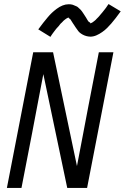

<svg xmlns="http://www.w3.org/2000/svg" viewBox="-20 -928 616 948"><path d="M86 0H14L144 -670H242L360 -108Q374 -181 388 -254.5Q402 -328 416 -402L468 -670H540L410 0H312L194 -562Q180 -489 166 -415.5Q152 -342 138 -268ZM229 -746 169 -783Q182 -801 193.5 -815.5Q205 -830 215.5 -842.5Q226 -855 236 -864.5Q246 -874 260 -884.5Q274 -895 289 -901Q304 -907 319 -907Q324 -907 329.5 -906.5Q335 -906 339 -904.5Q343 -903 347.5 -901Q352 -899 357 -897Q362 -895 365 -892Q368 -889 371.5 -886Q375 -883 378.5 -879.5Q382 -876 384.5 -872Q387 -868 390 -864Q393 -860 395 -856.5Q397 -853 399.5 -849.5Q402 -846 405 -841Q408 -836 410.5 -831.5Q413 -827 415.5 -823.5Q418 -820 422.5 -818Q427 -816 426 -812L425 -811Q426 -813 430.5 -814.5Q435 -816 438 -818.5Q441 -821 446 -824.5Q451 -828 452.5 -830Q454 -832 456 -834Q458 -836 460.5 -838.5Q463 -841 465.5 -843.5Q468 -846 470 -848.5Q472 -851 474.5 -854Q477 -857 480 -860.5Q483 -864 486 -867.5Q489 -871 491.5 -874.5Q494 -878 497.5 -882Q501 -886 504 -890.5Q507 -895 510 -899.5Q513 -904 516 -908L576 -872Q563 -854 551.5 -839Q540 -824 529.5 -812Q519 -800 509 -790Q499 -780 485 -770Q471 -760 456 -753.5Q441 -747 426 -747Q421 -747 415.5 -748Q410 -749 406 -750Q402 -751 397 -753Q392 -755 387.5 -757.5Q383 -760 379.5 -762.5Q376 -765 372.5 -768Q369 -771 366 -775Q363 -779 360.5 -783Q358 -787 355 -790.5Q352 -794 350 -798Q348 -802 345.5 -805Q343 -808 340 -813Q337 -818 334 -822.5Q331 -827 329 -830.5Q327 -834 322.5 -836.5Q318 -839 318 -843H319Q319 -842 314.5 -840Q310 -838 307 -836Q304 -834 299 -830Q294 -826 292.5 -824.5Q291 -823 289 -820.5Q287 -818 284.5 -816Q282 -814 279.5 -811.5Q277 -809 275 -806Q273 -803 270.5 -800Q268 -797 265 -794Q262 -791 259 -787.5Q256 -784 253 -780Q250 -776 247 -772Q244 -768 241 -764Q238 -760 235 -755.5Q232 -751 229 -746Z"/></svg>

Font: Lode Term
Style: Italic
Weight: 400
Italic angle: -11°
Monospace: yes
Designer: Belleve Invis
Foundry: Belleve Invis
Version: Version 29.2.0